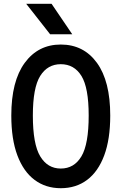

<svg xmlns="http://www.w3.org/2000/svg" viewBox="-20 -976 640 1011"><path d="M300 15Q220.5 15 162 -28.8Q103.5 -72.5 71.5 -157.8Q39.5 -243 39.5 -367.5Q39.5 -548.5 110.2 -645Q181 -741.5 300 -741.5Q420.5 -741.5 490.5 -645Q560.5 -548.5 560.5 -367.5Q560.5 -243 528.8 -157.8Q497 -72.5 438.8 -28.8Q380.5 15 300 15ZM300 -88.5Q370.5 -88.5 408.8 -152.8Q447 -217 447 -367.5Q447 -514.5 408.8 -576.2Q370.5 -638 300 -638Q230.5 -638 191.8 -576.2Q153 -514.5 153 -367.5Q153 -217 191.8 -152.8Q230.5 -88.5 300 -88.5ZM244 -795.5 118 -956H251.5L360.5 -795.5Z"/></svg>

Font: Spline Sans Mono Medium
Style: Regular
Weight: 500
Monospace: yes
Version: Version 1.004